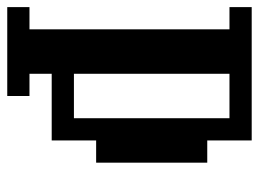

<svg xmlns="http://www.w3.org/2000/svg" viewBox="-114 -473 728 540"><g transform="rotate(90 250.0 -203.0)"><path d="M187.5 -46.9H312.5V-484.4H187.5ZM0 78.1H62.5V-484.4H0V-546.9H375V-421.9H437.5V-109.4H375V15.6H187.5V78.1H250V140.6H0Z"/></g></svg>

Font: KH Dot Dougenzaka 16
Style: Regular
Weight: 400
Designer: Original version for X68000 by Keitarou Hiraki (http://hp.vector.co.jp/authors/VA000874/) / TrueType conversion by Homem
Version: Version 1.00.20150527